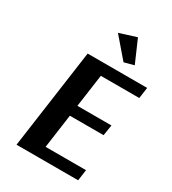

<svg xmlns="http://www.w3.org/2000/svg" viewBox="-208 -981 974 1090"><g transform="rotate(30 279.0 -436.5)"><path d="M369 -873 433 -726 369 -709 258 -838ZM481 0H77L168 -650H558L548 -578H296L266 -364H489L478 -294H257L226 -72H491Z"/></g></svg>

Font: Arsenal
Style: Bold Italic
Weight: 700
Italic angle: -9.10001°
Designer: Andrij Shevchenko
Foundry: Stairsfor
Version: Version 2.001;PS 002.001;hotconv 1.0.88;makeotf.lib2.5.64775